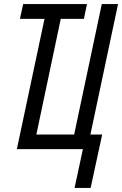

<svg xmlns="http://www.w3.org/2000/svg" viewBox="-20 -734 601 945"><path d="M426 191 483 -72H425L561 -714H481L345 -72H159L279 -641H393L408 -714H94L78 -641H199L63 0H388L347 191Z"/></svg>

Font: Noto Sans Display Condensed
Style: Italic
Weight: 400
Width: 3
Designer: Monotype Design team
Foundry: Monotype Imaging Inc.
Version: 1.000